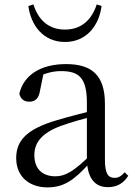

<svg xmlns="http://www.w3.org/2000/svg" viewBox="-20 -814 597 849"><path d="M189.7 14.6C264.3 14.6 308.6 -19.6 370.9 -87.1H394.5L385.8 -134.4C308.6 -57.1 269.3 -34.4 225.1 -34.4C169 -34.4 131.9 -65.8 131.9 -128.2C131.9 -183 164.6 -225.8 248.6 -257C293.6 -273.5 351.6 -289.3 404.8 -303.3V-327.7C351 -315.5 286.4 -298.9 230.9 -282.3C98.7 -243.6 51.6 -192.6 51.6 -115.1C51.6 -31.8 110.8 14.6 189.7 14.6ZM456.8 13.6C495.7 13.6 525.8 -2.3 547.1 -36.7L531.4 -52.1C514.8 -33.9 503 -27.5 486.4 -27.5C458.8 -27.5 444 -45.3 444 -107.7V-354.6C444 -479.1 388.2 -530.6 272.2 -530.6C159.1 -530.6 84.7 -481.7 65.5 -399.7C70.5 -376.8 86.1 -364.3 109.4 -364.3C134 -364.3 151.4 -376.9 156.8 -412.7L173.2 -491.9L129.7 -464.7C174.2 -489.6 211.7 -499.6 250 -499.6C329.2 -499.6 364.2 -470.1 364.2 -359V-99.7C368.7 -28.9 397.2 13.6 456.8 13.6ZM105.5 -787.4C116.4 -702.7 170.9 -628.4 267.3 -628.4C363.9 -628.4 418.4 -702.7 429.1 -787.4L407.7 -794.4C386.5 -729.3 342.4 -683.2 267.3 -683.2C192.3 -683.2 148.3 -728.9 127.9 -794.4Z"/></svg>

Font: Source Han Serif TW VF
Style: Regular
Weight: 250
Designer: Ryoko NISHIZUKA 西塚涼子 (kana & ideographs); Frank Grießhammer (Latin, Greek & Cyrillic); Wenlong ZHANG 张文龙 (bopomofo); San
Foundry: Adobe
Version: Version 2.002;hotconv 1.1.0;makeotfexe 2.6.0